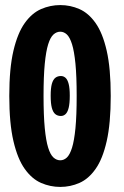

<svg xmlns="http://www.w3.org/2000/svg" viewBox="-20 -726 490 757"><path d="M217.6 11Q178.1 11 141.9 -4.8Q105.8 -20.5 77.6 -60Q49.4 -99.4 33 -169.6Q16.6 -239.7 16.6 -348Q16.6 -456.3 33 -526Q49.4 -595.6 77.6 -635.1Q105.8 -674.5 141.9 -690.2Q178.1 -706 217.6 -706Q257.4 -706 293.2 -690.2Q329.1 -674.5 356.9 -635.1Q384.8 -595.6 400.7 -526Q416.6 -456.3 416.6 -348Q416.6 -239.7 400.7 -169.6Q384.8 -99.4 356.9 -60Q329.1 -20.5 293.2 -4.8Q257.4 11 217.6 11ZM217.6 -94Q231.9 -94 243.6 -104.9Q255.3 -115.9 264 -143.5Q272.6 -171.1 277.5 -220.8Q282.3 -270.5 282.3 -348Q282.3 -425.1 277.5 -474.5Q272.6 -524 264 -551.6Q255.3 -579.1 243.6 -590.1Q231.9 -601 217.6 -601Q203.1 -601 190.9 -590.1Q178.6 -579.1 170 -551.6Q161.3 -524 156.5 -474.5Q151.7 -425.1 151.7 -348Q151.7 -270.5 156.5 -220.8Q161.3 -171.1 170 -143.5Q178.6 -115.9 190.9 -104.9Q203.1 -94 217.6 -94ZM220.1 -268.7Q207.1 -268.7 198.1 -276Q189.1 -283.3 184.4 -300.7Q179.8 -318.1 179.8 -348.9Q179.8 -378.3 184.4 -395.2Q189.1 -412.1 198.1 -419.2Q207.1 -426.3 220.1 -426.3Q230.4 -426.3 238.4 -419.2Q246.3 -412.1 250.7 -395.2Q255.1 -378.3 255.1 -348.9Q255.1 -318.1 250.7 -300.7Q246.3 -283.3 238.4 -276Q230.4 -268.7 220.1 -268.7Z"/></svg>

Font: League Mono Thin Condensed
Style: Regular
Weight: 100
Width: 1
Designer: Tyler Finck
Foundry: The League of Moveable Type / Tyler Finck
Version: Version 2.300;RELEASE